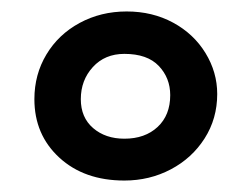

<svg xmlns="http://www.w3.org/2000/svg" viewBox="-20 -875 439 335"><path d="M40 -702Q40 -745 61 -780Q82 -815 119 -835Q156 -855 201 -855Q246 -855 282 -835.5Q318 -816 338.5 -782.5Q359 -749 359 -711Q359 -668 337 -633.5Q315 -599 278 -579.5Q241 -560 197 -560Q127 -560 83.5 -600Q40 -640 40 -702ZM277 -709Q277 -739 257 -760Q237 -781 197 -781Q163 -781 142 -758Q121 -735 121 -702Q121 -670 142.5 -651.5Q164 -633 197 -633Q233 -633 255 -653.5Q277 -674 277 -709Z"/></svg>

Font: Mali SemiBold
Style: Regular
Weight: 600
Designer: Kitiyaporn Chalermlarp | Katatrad Aksorn Co.,Ltd.
Foundry: Cadson Demak Co.,Ltd.
Version: Version 1.000; ttfautohint (v1.6)